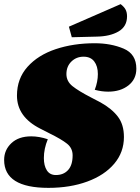

<svg xmlns="http://www.w3.org/2000/svg" viewBox="-28 -889 679 928"><path d="M-8 -116Q-8 -164 27 -197Q62 -230 123 -230Q161 -230 203 -216Q184 -170 184 -125Q184 -88 198.5 -65.5Q213 -43 242 -43Q279 -43 301 -67Q323 -91 323 -138Q323 -173 296 -194.5Q269 -216 212 -244Q197 -251 167 -267Q54 -324 54 -427Q54 -509 105 -566Q156 -623 241.5 -651.5Q327 -680 430 -680Q508 -680 569.5 -654Q631 -628 631 -557Q631 -506 592.5 -476Q554 -446 495 -446Q463 -446 430 -455Q445 -494 445 -531Q445 -569 427.5 -592Q410 -615 376 -615Q341 -615 317 -591.5Q293 -568 293 -531Q293 -496 322.5 -472.5Q352 -449 412 -418L458 -394Q512 -364 541.5 -325.5Q571 -287 571 -227Q571 -153 524 -97.5Q477 -42 394 -11.5Q311 19 206 19Q-8 19 -8 -116ZM586 -810Q586 -761 545 -737Q504 -713 439 -712L319 -709L305 -760L555 -869Q571 -857 578.5 -843.5Q586 -830 586 -810Z"/></svg>

Font: Sansita Black Italic
Style: Regular
Weight: 900
Italic angle: -11°
Designer: Pablo Cosgaya
Foundry: Omnibus-Type
Version: Version 1.006